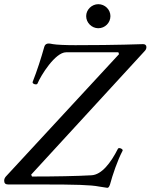

<svg xmlns="http://www.w3.org/2000/svg" viewBox="-44 -882 720 918"><path d="M426 -747C458 -747 484 -773 484 -805C484 -836 458 -862 426 -862C395 -862 368 -836 368 -805C368 -773 395 -747 426 -747ZM469 16C474 16 478 12 482 0C494 -45 518 -116 542 -161C547 -169 524 -179 520 -171C485 -102 442 -47 394 -44C324 -40 220 -38 109 -38L105 -47L646 -636C653 -643 656 -649 656 -657C656 -666 650 -671 640 -671C625 -671 522 -666 316 -666C269 -666 225 -668 209 -671C199 -673 193 -674 189 -674C178 -674 171 -669 168 -659C152 -602 134 -546 112 -490C109 -481 131 -474 135 -482C151 -521 220 -632 272 -632H522L525 -623L-16 -38C-21 -32 -24 -26 -24 -18C-24 -6 -18 0 -5 0H157C317 0 390 2 430 10Z"/></svg>

Font: Junicode Two Beta SemiCondensed Medium
Style: Italic
Weight: 500
Width: 4
Italic angle: -10°
Version: Version 1.063